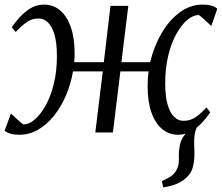

<svg xmlns="http://www.w3.org/2000/svg" viewBox="-34 -576 965 835"><path d="M676 239 670 211.5Q692.5 201.5 707.8 191.8Q723 182 732.5 165.5Q745.5 143.5 744 112.8Q742.5 82 749 51.5Q753.5 30.5 767.5 13Q781.5 -4.5 789.5 -15.5L839.5 -48Q820 -25.5 814.8 -2Q809.5 21.5 810.5 52.5Q811 63.5 811.2 74.8Q811.5 86 811.5 96Q811.5 130 802.5 157.8Q793.5 185.5 764 207Q748 218.5 728.8 226Q709.5 233.5 676 239ZM50 10Q27 10 11.8 5.5Q-3.5 1 -14 -7L13.5 -82.5Q15 -81.5 22.5 -74.2Q30 -67 39.8 -58Q49.5 -49 57.8 -42.2Q66 -35.5 69 -35Q92.5 -35 117.5 -56.5Q142.5 -78 164.5 -117.2Q186.5 -156.5 200 -211Q213.5 -265.5 213.5 -331.5Q213.5 -389.5 202.8 -425.8Q192 -462 174.2 -478.8Q156.5 -495.5 134 -495.5Q104.5 -495.5 82.8 -480.2Q61 -465 34.5 -437L17 -457.5Q26.5 -471.5 46.2 -495Q66 -518.5 94.2 -537.2Q122.5 -556 158 -556Q197.5 -556 227.2 -531Q257 -506 273.8 -458.5Q290.5 -411 290.5 -342.5Q290.5 -333 290 -323.5Q289.5 -314 288.5 -305.5H417.5L446.5 -550.5H524L494 -305.5H619Q635 -373 667.8 -430Q700.5 -487 746.8 -521.5Q793 -556 848 -556Q870.5 -556 885.5 -551.5Q900.5 -547 911 -538L885 -463Q883 -464.5 875.5 -471.8Q868 -479 858.2 -488Q848.5 -497 840.5 -503.5Q832.5 -510 829.5 -510.5Q805.5 -510.5 780.2 -489.2Q755 -468 733 -428.5Q711 -389 697.8 -334.5Q684.5 -280 684.5 -214Q684.5 -157 695 -120.8Q705.5 -84.5 723.5 -67.5Q741.5 -50.5 763.5 -50.5Q793 -50.5 815.5 -65.5Q838 -80.5 864 -109L880.5 -87.5Q871.5 -74 851.8 -50.5Q832 -27 804 -8.5Q776 10 740.5 10Q701 10 671 -15Q641 -40 624.5 -87.2Q608 -134.5 608 -201.5Q608 -217 609 -233.2Q610 -249.5 612 -265.5H489.5L457 0H380.5L413 -265.5H283.5Q274 -210.5 252.8 -160.8Q231.5 -111 200.8 -72.5Q170 -34 131.8 -12Q93.5 10 50 10Z"/></svg>

Font: Merriweather 28pt Light
Style: Italic
Weight: 300
Italic angle: -7.8°
Version: Version 2.101